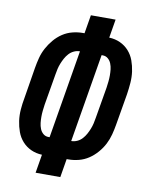

<svg xmlns="http://www.w3.org/2000/svg" viewBox="-83 -796 666 857"><g transform="rotate(10 250.0 -367.5)"><path d="M138 0 152 -84Q125 -85 102 -95.5Q79 -106 62.5 -124.5Q46 -143 37.5 -166.5Q29 -190 25.5 -215Q22 -240 24 -266.5Q26 -293 31 -319L54 -460Q58 -484 64 -507Q70 -530 81.5 -551.5Q93 -573 109.5 -592.5Q126 -612 146.5 -625.5Q167 -639 190.5 -645Q214 -651 237 -651H245L259 -735H371L357 -651Q384 -650 407 -639.5Q430 -629 446.5 -610.5Q463 -592 471.5 -568.5Q480 -545 483.5 -520Q487 -495 485 -468.5Q483 -442 479 -416L455 -275Q451 -251 445 -228Q439 -205 428 -183.5Q417 -162 400 -142.5Q383 -123 362.5 -109.5Q342 -96 318.5 -90Q295 -84 272 -84H264L250 0ZM172 -167 239 -568H238Q225 -568 212 -562Q199 -556 189.5 -545.5Q180 -535 173.5 -523Q167 -511 162 -498.5Q157 -486 154 -473Q151 -460 149 -447L125 -306Q123 -292 121.5 -278Q120 -264 120 -250Q120 -236 121.5 -222.5Q123 -209 128 -196.5Q133 -184 143 -175.5Q153 -167 167 -167ZM270 -167H271Q284 -167 297 -173Q310 -179 319.5 -189.5Q329 -200 335.5 -212Q342 -224 347 -236.5Q352 -249 355 -262Q358 -275 360 -288L384 -429Q386 -443 387.5 -457Q389 -471 389 -485Q389 -499 387.5 -512.5Q386 -526 381 -538.5Q376 -551 366 -559.5Q356 -568 342 -568H337Z"/></g></svg>

Font: Iosevka Term Curly
Style: Bold Italic
Weight: 700
Italic angle: -9°
Designer: Belleve Invis
Foundry: Belleve Invis
Version: Version 32.3.0